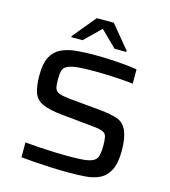

<svg xmlns="http://www.w3.org/2000/svg" viewBox="-130 -1011 996 1123"><g transform="rotate(15 367.5 -449.5)"><path d="M389 8Q345 8 294 6Q243 4 192.5 0.5Q142 -3 101 -7V-97Q144 -93 191.5 -90Q239 -87 283 -85.5Q327 -84 358 -84Q418 -84 453 -87Q488 -90 510 -100Q535 -112 540.5 -137.5Q546 -163 546 -194Q546 -231 541.5 -250Q537 -269 520 -277Q503 -285 465 -289L265 -309Q185 -317 145 -336Q105 -355 91.5 -394Q78 -433 78 -499Q78 -569 98.5 -608.5Q119 -648 157.5 -667Q196 -686 248 -691Q300 -696 364 -696Q409 -696 456.5 -693.5Q504 -691 546.5 -687Q589 -683 618 -678V-591Q587 -595 546.5 -598Q506 -601 462.5 -602.5Q419 -604 381 -604Q320 -604 283.5 -600.5Q247 -597 225 -587Q199 -576 194 -555Q189 -534 189 -504Q189 -469 194 -450.5Q199 -432 218 -424Q237 -416 281 -411L484 -392Q539 -386 578.5 -373Q618 -360 637 -319Q658 -274 658 -197Q658 -120 636.5 -78Q615 -36 577.5 -17.5Q540 1 491.5 4.5Q443 8 389 8ZM201 -761V-768L316 -907H419L534 -768V-761H463L366 -856L269 -761Z"/></g></svg>

Font: Saira Expanded Medium
Style: Regular
Weight: 500
Width: 7
Designer: Hector Gatti with collaboration of the Omnibus-Type team
Foundry: Omnibus-Type
Version: Version 1.100; ttfautohint (v1.8.3)